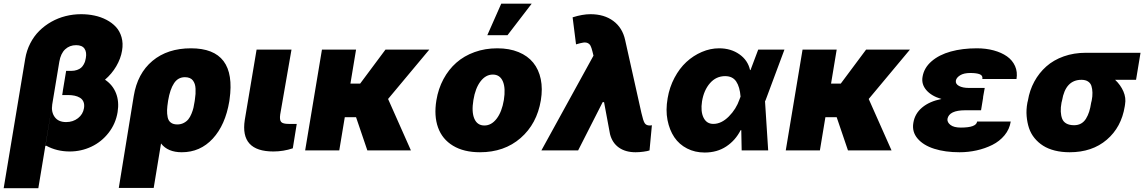

<svg xmlns="http://www.w3.org/2000/svg" viewBox="-49 -814 6215 1039"><path d="M389.9 -737.2Q427.2 -737.2 461.8 -729.9Q496.4 -722.7 526.8 -706.9Q557.2 -691.1 578.3 -668.3Q599.4 -645.6 608.8 -612.4Q618.3 -579.2 611.5 -539.8Q604.4 -496.8 580.1 -455.4Q555.8 -414.1 519.2 -382.8Q561.1 -354.8 578.8 -309.5Q596.6 -264.2 587.4 -207.4Q577.1 -144.5 538.7 -95.3Q500.4 -46.2 445.3 -20.2Q390.3 5.7 328.8 5.7Q257.8 5.7 201 -25.6L196.7 -24.1L233.7 -248.6Q227.3 -207.7 247.2 -180.6Q267 -153.4 308.9 -153.4Q346.2 -153.4 373.2 -174.5Q400.2 -195.7 405.5 -228.7Q408.7 -248.6 402.7 -263Q396.7 -277.3 383.5 -285.2Q370.4 -293 354.4 -296.3Q338.4 -299.7 318.9 -299.7H287.6L290.8 -319.6H290.5L308.9 -430.4H335.9Q354 -430.4 367.9 -435.4Q381.7 -440.3 389.7 -447.3Q397.7 -454.2 403.6 -464.7Q409.4 -475.1 411.6 -482.8Q413.7 -490.4 415.5 -500Q421.2 -532 408.2 -550.8Q395.2 -569.6 362.9 -569.6Q327.8 -569.6 303.6 -547.1Q279.5 -524.5 272 -480.1L158.4 204.5H-29.1L87.4 -495.7Q94.8 -540.8 114.9 -579.7Q134.9 -618.6 163.9 -647.2Q192.8 -675.8 229 -696.2Q265.3 -716.6 306.1 -726.9Q346.9 -737.2 389.9 -737.2Z M593.8 203.1 674.7 -294Q694.6 -416.5 776.1 -484.6Q857.6 -552.6 984.4 -552.6Q1232.6 -552.6 1193.2 -275.6L1191.8 -265.6Q1170.5 -137.8 1102.5 -63.9Q1034.4 9.9 934.7 9.9Q859 9.9 822.4 -37.6L782.7 203.1ZM860.8 -269.9 860.1 -264.9Q855.8 -237.9 855.1 -218.2Q854.4 -198.5 858.3 -179.5Q862.2 -160.5 875.4 -150.6Q888.5 -140.6 910.5 -140.6Q929.7 -140.6 945.1 -148.6Q960.6 -156.6 970.2 -168.5Q979.8 -180.4 987 -198Q994.3 -215.6 997.9 -231Q1001.4 -246.4 1004.3 -265.6L1005.7 -275.6Q1008.2 -292.3 1009.1 -305.9Q1009.9 -319.6 1009.2 -334Q1008.5 -348.4 1005 -359Q1001.4 -369.7 995 -378.4Q988.6 -387.1 977.6 -391.7Q966.6 -396.3 951.7 -396.3Q914.4 -396.3 892.8 -363.6Q871.1 -331 860.8 -269.9Z M1339.5 -545.5H1528.4L1467.3 -194.6Q1463.1 -165.1 1472.3 -154.3Q1481.5 -143.5 1512.8 -143.5H1556.8L1535.5 -11.4Q1484.4 5.7 1430.4 5.7Q1249.3 5.7 1275.6 -164.8Z M1877.8 -545.5 1847.3 -361.5H1899.9L2036.9 -545.5H2274.1L2051.1 -278.4L2174.7 0H1938.9L1877.8 -179.7H1816.8L1786.9 0H1602.3L1693.2 -545.5Z M2548.3 9.9Q2460.9 9.9 2402.5 -25.4Q2344.1 -60.7 2321.4 -124.1Q2298.7 -187.5 2312.5 -271.3Q2322.8 -333.8 2350.7 -385.8Q2378.6 -437.9 2420.5 -474.8Q2462.4 -511.7 2519.2 -532.1Q2576 -552.6 2642 -552.6Q2707.4 -552.6 2757.1 -532.1Q2806.8 -511.7 2836.6 -474.8Q2866.5 -437.9 2877.3 -385.8Q2888.1 -333.8 2877.8 -271.3Q2856.5 -143.8 2768.1 -66.9Q2679.7 9.9 2548.3 9.9ZM2572.4 -134.9Q2610.4 -134.9 2638.7 -171.9Q2666.9 -208.8 2677.6 -272.7Q2687.9 -337 2672.1 -373.8Q2656.2 -410.5 2617.9 -410.5Q2579.5 -410.5 2551.3 -373.6Q2523.1 -336.6 2512.8 -272.7Q2502.1 -208.5 2517.9 -171.7Q2533.7 -134.9 2572.4 -134.9ZM2588.1 -623.6 2663.4 -794H2828.1L2697.4 -623.6Z M3390.6 9.9Q3335.9 9.9 3300.1 -15.4Q3264.2 -40.8 3252.1 -88.1L3219.8 -261.4H3212.4L3079.5 0H2880.7L3162.6 -512.8L3157 -535.5Q3152 -555.8 3146.8 -565.9Q3141.7 -576 3131.6 -580.8Q3121.4 -585.6 3107.2 -583.5Q3093 -581.3 3068.2 -573.9L3049.7 -720.2Q3103 -737.2 3146.3 -737.2Q3220.5 -737.2 3269.9 -700.6Q3319.2 -664.1 3333.8 -598L3421.9 -203.1Q3431.5 -160.2 3439.8 -147.5Q3448.2 -134.9 3466.6 -134.9Q3473.4 -134.9 3478.7 -136.4L3465.9 0Q3455.3 3.9 3432.7 6.9Q3410.2 9.9 3390.6 9.9Z M3764.2 11.4Q3711.6 11.4 3669 -10.5Q3626.4 -32.3 3600.1 -71.2Q3573.9 -110.1 3563.2 -164.1Q3552.6 -218 3563.9 -282.7Q3573.9 -342 3600.9 -392.9Q3627.8 -443.9 3665.3 -478.5Q3702.8 -513.1 3748.8 -532.8Q3794.7 -552.6 3842.3 -552.6Q3906.2 -552.6 3952.2 -520.2Q3998.2 -487.9 4009.9 -434.7L4012.4 -435L4054 -545.5H4196L4093.8 -271.3L4090.9 -266L4108 0H3964.5L3962.4 -109.7L3958.8 -109.4Q3930.8 -54.3 3881.2 -21.5Q3831.7 11.4 3764.2 11.4ZM3958.5 -291.2Q3954.5 -343.8 3935 -372.9Q3915.5 -402 3875 -402Q3826.3 -402 3793.1 -364Q3759.9 -326 3750 -265.6Q3741.5 -210.9 3758.2 -177.2Q3774.9 -143.5 3811.1 -143.5Q3854.8 -143.5 3894.9 -183.6Q3935 -223.7 3953.1 -277Z M4478.7 -545.5 4448.2 -361.5H4500.7L4637.8 -545.5H4875L4652 -278.4L4775.6 0H4539.8L4478.7 -179.7H4417.6L4387.8 0H4203.1L4294 -545.5Z M5045.8 -278.4Q4992.2 -293.7 4964.3 -325.8Q4936.4 -358 4943.2 -397.7Q4951 -446.7 4992 -482.2Q5033 -517.8 5096.1 -535.2Q5159.1 -552.6 5237.2 -552.6Q5286.6 -552.6 5328.5 -541.2Q5370.4 -529.8 5400 -509.1Q5429.7 -488.3 5443.9 -456.5Q5458.1 -424.7 5451.7 -386.4H5267Q5270.2 -405.2 5253 -412.1Q5235.8 -419 5201.7 -419Q5166.5 -419 5146.5 -406.4Q5126.4 -393.8 5123.6 -377.8Q5120.7 -359.7 5140.6 -348.9Q5160.5 -338.1 5194.6 -338.1H5279.8L5270.6 -286.9H5271.3L5259.9 -217.3H5174.7Q5087 -217.3 5078.1 -170.5Q5076 -152.3 5094.3 -138Q5112.6 -123.6 5150.6 -123.6Q5234.4 -123.6 5238.6 -156.2H5420.5Q5414.1 -114.7 5387.1 -82Q5360.1 -49.4 5320.8 -29.8Q5281.6 -10.3 5236.3 -0.2Q5191.1 9.9 5143.5 9.9Q5065.7 9.9 5006.6 -8.9Q4947.4 -27.7 4916.4 -64.3Q4885.3 -100.9 4893.5 -149.1Q4901.6 -199.2 4941.1 -232.2Q4980.5 -265.3 5045.8 -278.4Z M5510.7 -258.5 5513.5 -269.9Q5522.7 -325.6 5548.3 -372.7Q5573.9 -419.7 5613.1 -454.5Q5652.3 -489.3 5707.4 -508.9Q5762.4 -528.4 5827.4 -528.4H6122.9L6098.7 -382.1H5985.4Q6014.9 -354.4 6030.2 -319.4Q6045.5 -284.4 6039.1 -248.6L6037.6 -238.6Q6019.5 -125.7 5940.3 -57.9Q5861.2 9.9 5739.3 9.9Q5695.7 9.9 5659.1 0.7Q5622.5 -8.5 5595.7 -25.6Q5568.9 -42.6 5549.2 -66.8Q5529.5 -90.9 5519.5 -120.7Q5509.6 -150.6 5506.6 -185.4Q5503.6 -220.2 5510.7 -258.5ZM5698.2 -269.9 5695.3 -258.5Q5690.3 -232.2 5691.4 -210Q5692.5 -187.9 5698.9 -171.3Q5705.3 -154.8 5721.6 -145.6Q5737.9 -136.4 5763.5 -136.4Q5784.8 -136.4 5801 -145.4Q5817.1 -154.5 5827.8 -171.7Q5838.4 -188.9 5845 -209.7Q5851.6 -230.5 5855.8 -258.5L5858.7 -269.9Q5863.3 -292.6 5862.7 -313Q5862.2 -333.5 5857.2 -348.9Q5852.3 -364.3 5838.6 -373.2Q5824.9 -382.1 5803.3 -382.1Q5717 -382.1 5698.2 -269.9Z"/></svg>

Font: Karasuma Gothic
Style: Italic
Weight: 900
Italic angle: -9.39999°
Designer: Rasmus Andersson / Ryoko Nishizuka
Foundry: Genbu
Version: Version 1.00